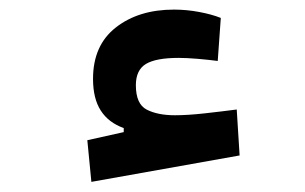

<svg xmlns="http://www.w3.org/2000/svg" viewBox="-20 -360 626 394"><path d="M167.5 13.2 159.2 -72.3 279.8 -99.1 276.9 -63.5 233.9 -70.3V-97.2Q202.6 -108.4 186.8 -133.1Q170.9 -157.7 170.9 -198.2Q170.9 -267.1 217.8 -303.7Q264.6 -340.3 336.9 -340.3Q363.3 -340.3 388.9 -335.4Q414.6 -330.6 433.1 -323.2L426.8 -234.9Q408.7 -237.3 385.5 -239.3Q362.3 -241.2 346.7 -241.2Q300.3 -241.2 279.5 -228.8Q258.8 -216.3 258.8 -185.1Q258.8 -146.5 281.2 -135Q303.7 -123.5 338.9 -123.5Q365.2 -123.5 400.1 -127.4Q435.1 -131.3 465.8 -135.3L471.7 -41Z"/></svg>

Font: Cascadia Mono Medium
Style: Regular
Weight: 500
Monospace: yes
Designer: Aaron Bell
Foundry: Saja Typeworks
Version: Version 2407.024